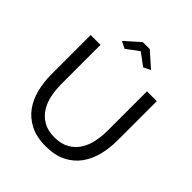

<svg xmlns="http://www.w3.org/2000/svg" viewBox="-243 -1076 1242 1242"><g transform="rotate(45 377.5 -455.5)"><path d="M245 -826 346 -916H410L511 -826L463 -802L378 -865L293 -802ZM377 -76Q439 -76 480 -100Q521 -124 545.5 -162.5Q570 -201 580 -250.5Q590 -300 590 -351V-710H680V-351Q680 -279 663.5 -214.5Q647 -150 611 -101Q575 -52 517.5 -23.5Q460 5 378 5Q293 5 235 -25Q177 -55 141.5 -104.5Q106 -154 90.5 -218.5Q75 -283 75 -351V-710H165V-351Q165 -298 175.5 -248.5Q186 -199 210.5 -161Q235 -123 275.5 -99.5Q316 -76 377 -76Z"/></g></svg>

Font: Boldmen Medium
Style: Regular
Weight: 400
Designer: Matt McInerney, Pablo Impallari, Rodrigo Fuenzalida
Foundry: LIVING CONCEPT
Version: Version 1.000